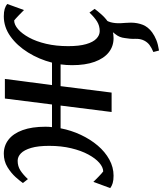

<svg xmlns="http://www.w3.org/2000/svg" viewBox="44 -646 836 984"><g transform="rotate(-90 462.0 -154.0)"><path d="M695 243 687.5 214Q710 204.5 723.8 194Q737.5 183.5 746 167Q756 147.5 755 121Q754 94.5 759 67.5Q762 40.5 777.5 21.2Q793 2 803 -12L864 -48Q846 -27 840 -4.8Q834 17.5 835 45Q835.5 57.5 836.8 72Q838 86.5 838 100Q837.5 132.5 827 159.5Q816.5 186.5 788.5 207.5Q770.5 220.5 748.8 229.2Q727 238 695 243ZM53.5 10Q30.5 10 15.5 5.5Q0.5 1 -10 -7L22 -93.5Q25 -90.5 32 -83.2Q39 -76 47.8 -67.5Q56.5 -59 64.2 -52.2Q72 -45.5 75.5 -43Q97 -43.5 119.8 -63.2Q142.5 -83 162.2 -119.5Q182 -156 194.2 -207Q206.5 -258 206.5 -320Q206.5 -376.5 196 -412.2Q185.5 -448 168.2 -464.8Q151 -481.5 130 -481.5Q102.5 -481.5 81 -467.8Q59.5 -454 36 -429L16 -454.5Q25.5 -468.5 46.2 -491.8Q67 -515 97.5 -533.8Q128 -552.5 166.5 -552.5Q207.5 -552.5 238.8 -528Q270 -503.5 287.2 -456Q304.5 -408.5 304.5 -339Q304.5 -330.5 304 -321.8Q303.5 -313 302.5 -305.5H418.5L449 -547H549.5L518 -305.5H633Q650 -372 685 -428.2Q720 -484.5 767.5 -518.5Q815 -552.5 870.5 -552.5Q893 -552.5 908.2 -548Q923.5 -543.5 933.5 -534.5L902.5 -449Q899.5 -452 892.2 -459.2Q885 -466.5 876.2 -475Q867.5 -483.5 860 -490.2Q852.5 -497 849 -499.5Q827 -499 804.2 -479.2Q781.5 -459.5 761.5 -423Q741.5 -386.5 729.5 -335.5Q717.5 -284.5 717.5 -222.5Q717.5 -166.5 727.8 -130.8Q738 -95 755.8 -78Q773.5 -61 794.5 -61Q821.5 -61 843.2 -74.2Q865 -87.5 889.5 -113.5L908.5 -87Q899 -73.5 878.2 -50.2Q857.5 -27 827.2 -8.5Q797 10 758.5 10Q716.5 10 685.5 -14.8Q654.5 -39.5 637.2 -87Q620 -134.5 620 -202.5Q620 -216.5 621 -231.5Q622 -246.5 624 -261.5H512.5L479.5 0H380L413 -261.5H296.5Q286 -207 263 -158Q240 -109 208 -71.2Q176 -33.5 136.5 -11.8Q97 10 53.5 10Z"/></g></svg>

Font: Merriweather 36pt
Style: Italic
Weight: 400
Italic angle: -7.8°
Version: Version 2.101